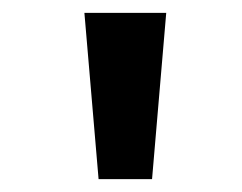

<svg xmlns="http://www.w3.org/2000/svg" viewBox="-20 -749 375 298"><path d="M133 -471 111 -729H238L216 -471Z"/></svg>

Font: Noto Sans Devanagari UI SemiBold
Style: Regular
Weight: 600
Designer: Jelle Bosma - Monotype Design Team
Foundry: Monotype Imaging Inc.
Version: Version 2.003; ttfautohint (v1.8.4.7-5d5b)